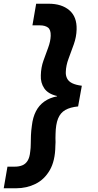

<svg xmlns="http://www.w3.org/2000/svg" viewBox="-31 -831 525 1030"><path d="M230 -811Q300 -811 341 -776Q382 -741 380 -673Q379 -633 365 -593.5Q351 -554 337 -517Q323 -480 322 -445Q321 -426 329 -410Q337 -394 356.5 -384.5Q376 -375 408 -371L388 -260Q346 -256 319.5 -241Q293 -226 280.5 -195Q268 -164 267 -112Q266 -100 266.5 -89.5Q267 -79 267 -69Q267 -59 266 -48Q265 32 236 82Q207 132 159.5 155.5Q112 179 55 179H-11L9 63H49Q71 63 88.5 56Q106 49 117 31.5Q128 14 131 -17Q134 -37 134 -58.5Q134 -80 135 -104.5Q136 -129 140 -157Q145 -201 161.5 -233.5Q178 -266 207 -286.5Q236 -307 275 -314V-316Q227 -327 206.5 -357Q186 -387 188 -427Q189 -469 202 -505.5Q215 -542 227.5 -575.5Q240 -609 241 -639Q242 -672 226 -683.5Q210 -695 183 -695H143L163 -811Z"/></svg>

Font: DM Sans 17pt ExtraBold
Style: Italic
Weight: 800
Italic angle: -10°
Version: Version 4.004;gftools[0.9.30]